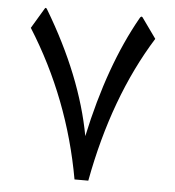

<svg xmlns="http://www.w3.org/2000/svg" viewBox="-49 -707 686 752"><g transform="rotate(5 293.5 -331.0)"><path d="M538.6 -577.1Q387.7 -335 325.7 -1H271.5Q215.8 -313.5 49.3 -577.6L97.2 -657.7Q101.1 -664.6 106.4 -655.3Q255.9 -405.8 298.8 -173.8Q359.4 -456.5 470.7 -652.8Q476.1 -662.6 481.4 -657.2Z"/></g></svg>

Font: Sahel FD
Style: FD
Weight: 400
Foundry: Saber Rastikerdar (saber.rastikerdar@gmail.com)
Version: Version 3.3.1